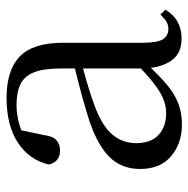

<svg xmlns="http://www.w3.org/2000/svg" viewBox="-14 -557 585 597"><g transform="rotate(-90 278.5 -258.5)"><path d="M189.7 14.6Q130.5 14.6 91.1 -19.1Q51.6 -52.8 51.6 -115.1Q51.6 -153.9 68.8 -184.3Q85.9 -214.6 125.4 -239Q164.9 -263.5 230.9 -282.3Q272.8 -294.9 318.8 -306.7Q364.8 -318.5 404.8 -327.7V-303.3Q364.8 -293.3 323.7 -281.5Q282.6 -269.7 248.6 -257Q185.3 -233.6 158.6 -201.7Q131.9 -169.7 131.9 -128.2Q131.9 -81.6 157.5 -58Q183.2 -34.4 225.1 -34.4Q247.6 -34.4 269.6 -43.3Q291.6 -52.2 319.7 -74.2Q347.7 -96.3 385.8 -134.4L394.5 -87.1H370.9Q339.7 -53.7 312.5 -31.1Q285.2 -8.4 256.1 3.1Q227 14.6 189.7 14.6ZM456.8 13.6Q412.1 13.6 389.8 -16.6Q367.5 -46.7 364.2 -99.7V-103.3V-359Q364.2 -415 352.1 -445.3Q339.9 -475.6 314.7 -487.6Q289.6 -499.6 250 -499.6Q221.3 -499.6 192.1 -491.4Q162.9 -483.2 129.7 -464.7L173.2 -491.9L156.8 -412.7Q153.2 -386 140.7 -375.2Q128.1 -364.3 109.4 -364.3Q73.2 -364.3 65.5 -399.7Q80.4 -461 134.1 -495.8Q187.8 -530.6 272.2 -530.6Q359.5 -530.6 401.8 -489.2Q444 -447.8 444 -354.6V-107.7Q444 -60.8 455.1 -44.2Q466.1 -27.5 486.4 -27.5Q499 -27.5 509 -33.2Q519 -38.8 531.4 -52.1L547.1 -36.7Q531.2 -10.7 508.6 1.4Q486 13.6 456.8 13.6Z"/></g></svg>

Font: Noto Serif TC
Style: Regular
Weight: 200
Designer: Ryoko NISHIZUKA 西塚涼子 (kana & ideographs); Frank Grießhammer (Latin, Greek & Cyrillic); Wenlong ZHANG 张文龙 (bopomofo); San
Foundry: Adobe
Version: Version 2.001;hotconv 1.1.0;makeotfexe 2.6.0